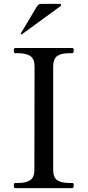

<svg xmlns="http://www.w3.org/2000/svg" viewBox="-20 -980 456 1000"><path d="M59 0Q52 0 52 -14Q52 -27 59 -27H74Q117 -27 138 -42Q159 -57 159 -95L160 -634Q160 -673 138 -688Q116 -703 74 -703H59Q52 -703 52 -716Q52 -730 59 -730H356Q361 -730 362.5 -726.5Q364 -723 364 -716Q364 -703 356 -703H342Q298 -703 277.5 -688Q257 -673 257 -634V-95Q257 -56 278 -41.5Q299 -27 342 -27H356Q361 -27 362.5 -24Q364 -21 364 -14Q364 0 356 0ZM295 -948Q298 -950 298 -953Q298 -960 291 -960H197Q180 -960 172 -946L89 -807L88 -804Q88 -803 89 -802Q90 -801 92 -801L95 -802Z"/></svg>

Font: Shippori Mincho B1 Medium
Style: Regular
Weight: 500
Designer: FONTDASU
Foundry: FONTDASU / Google Inc. / but / Adobe
Version: Version 3.110; ttfautohint (v1.8.3)